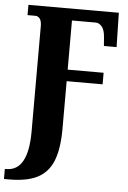

<svg xmlns="http://www.w3.org/2000/svg" viewBox="-95 -759 694 1043"><g transform="rotate(5 252.0 -237.0)"><path d="M-33 185H-25Q94 185 94 -30V-604Q94 -632 84.5 -645Q75 -658 59 -658H17V-714H510L514 -527H445L441 -577Q438 -615 423 -632.5Q408 -650 390 -650H260V-382H456V-319H260V-61Q260 49 234 114.5Q208 180 150.5 210Q93 240 -5 240H-33Z"/></g></svg>

Font: Noto Serif CondBlack
Style: Regular
Weight: 900
Width: 3
Designer: Monotype Design Team
Foundry: Monotype Imaging Inc.
Version: Version 1.001